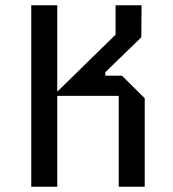

<svg xmlns="http://www.w3.org/2000/svg" viewBox="-20 -711 658 731"><path d="M531 0H432V-346H198V0H99V-691H198V-362L420 -579V-691H519L518 -569L381 -436V-423H444L531 -337Z"/></svg>

Font: Iceberg
Style: Regular
Weight: 400
Designer: Victor Kharyk
Foundry: Cyreal (www.cyreal.org)
Version: Version 1.002